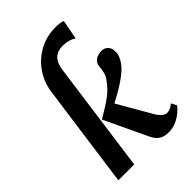

<svg xmlns="http://www.w3.org/2000/svg" viewBox="-244 -935 1047 1047"><g transform="rotate(-45 279.0 -412.0)"><path d="M40 0 123 -600Q129.5 -649 152 -691.2Q174.5 -733.5 209.8 -765.5Q245 -797.5 290 -815.2Q335 -833 387 -833Q404 -833 418.8 -831Q433.5 -829 444 -824.5L423 -712Q407 -722.5 388 -728Q369 -733.5 345.5 -733.5Q317.5 -733.5 297.8 -723.8Q278 -714 266.2 -693Q254.5 -672 250 -638.5L162.5 0ZM419 9.5Q384 9.5 363 -5.2Q342 -20 329.5 -47L211 -297.5Q239.5 -315.5 267.5 -332Q295.5 -348.5 323.5 -370.8Q351.5 -393 378 -428.5Q392.5 -447.5 398.2 -467.2Q404 -487 405 -507Q406 -528.5 416.8 -541.2Q427.5 -554 443 -559.2Q458.5 -564.5 472.5 -564.5Q497.5 -564.5 511.5 -549Q525.5 -533.5 525.5 -511Q526.5 -490.5 519 -472.5Q511.5 -454.5 500.5 -439.5Q485.5 -419 463 -400.5Q440.5 -382 415.5 -365.8Q390.5 -349.5 365.8 -335.8Q341 -322 321 -311.5L434 -116Q446.5 -95 461.2 -83.2Q476 -71.5 488.5 -71.5Q498 -71.5 511.5 -76.5Q525 -81.5 539.5 -94L555.5 -62.5Q547 -50 527.5 -33Q508 -16 480.5 -3.2Q453 9.5 419 9.5Z"/></g></svg>

Font: Merriweather 20pt SemiBold
Style: Italic
Weight: 600
Italic angle: -7.8°
Version: Version 2.101